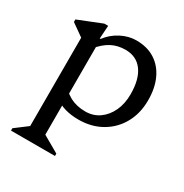

<svg xmlns="http://www.w3.org/2000/svg" viewBox="-168 -624 949 991"><g transform="rotate(30 306.5 -128.5)"><path d="M306 12Q219 12 163 -29V-123Q185 -84 224.5 -63Q264 -42 316 -42Q363 -42 398.5 -67Q434 -92 454.5 -135.5Q475 -179 475 -236Q475 -325 439.5 -373.5Q404 -422 338 -422Q292 -422 255 -402.5Q218 -383 183 -340V-406H198Q228 -446 272.5 -469Q317 -492 363 -492Q427 -492 473 -463Q519 -434 544 -380.5Q569 -327 569 -254Q569 -176 535.5 -116Q502 -56 442.5 -22Q383 12 306 12ZM34 235V221L124 153L108 181V-395L151 -331L35 -413V-428L175 -484H198L193 -406H198V183L183 156L296 221V235Z"/></g></svg>

Font: Platypi Light Light
Style: Regular
Weight: 300
Version: Version 1.200